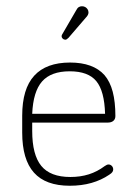

<svg xmlns="http://www.w3.org/2000/svg" viewBox="-20 -584 437 614"><path d="M83 -192H325Q336 -192 342.5 -197.5Q349 -203 349 -213Q349 -258 340.5 -290.5Q332 -323 314 -344Q278 -384 204 -384Q128 -384 89.5 -342Q51 -300 51 -214V-160Q51 -74 88.5 -32Q126 10 203 10Q241 10 272.5 1Q304 -8 329 -25Q337 -30 339.5 -34Q342 -38 342 -42Q342 -49 337.5 -53.5Q333 -58 327 -58Q322 -58 315 -53Q291 -35 264 -26.5Q237 -18 205 -18Q141 -18 112 -53.5Q83 -89 83 -165ZM316 -220H83Q86 -291 114.5 -323.5Q143 -356 203 -356Q262 -356 288 -324.5Q314 -293 316 -220ZM263 -544Q263 -550 260 -554.5Q257 -559 252.5 -561.5Q248 -564 242 -564Q236 -564 231.5 -561Q227 -558 223 -550L180 -476Q177 -472 177 -468Q177 -464 180.5 -460.5Q184 -457 189 -457Q191 -457 193.5 -458.5Q196 -460 199 -463L254 -527Q263 -536 263 -544Z"/></svg>

Font: Beiruti ExtraLight
Style: Regular
Weight: 250
Designer: Arlette Boutros
Foundry: Boutros
Version: Version 1.41